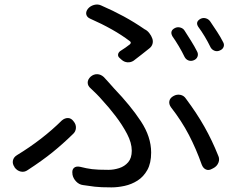

<svg xmlns="http://www.w3.org/2000/svg" viewBox="-20 -775 1040 832"><path d="M498 -524Q491 -530 491.5 -538Q492 -546 500 -553Q513 -561 523.5 -568.5Q534 -576 543 -583Q551 -591 542 -597Q508 -623 464.5 -647.5Q421 -672 371 -694Q357 -700 354 -712Q351 -724 361 -737Q371 -749 387 -753.5Q403 -758 417 -752Q470 -729 516 -704Q562 -679 607 -648Q618 -643 627 -631.5Q636 -620 640 -608Q644 -597 641 -585.5Q638 -574 628 -566Q612 -553 594 -539Q576 -525 559 -512Q547 -504 532.5 -505Q518 -506 507 -516ZM294 -21Q291 -39 300.5 -47.5Q310 -56 328 -52Q355 -45 379 -42Q403 -39 450 -39Q473 -39 496.5 -46.5Q520 -54 535.5 -72Q551 -90 551 -122Q551 -156 530.5 -195Q510 -234 480.5 -272.5Q451 -311 423 -341Q412 -354 398 -368Q384 -382 373 -392Q360 -403 360 -417Q360 -431 373 -443Q386 -454 401.5 -453.5Q417 -453 430 -441Q439 -431 451 -418Q463 -405 475 -391Q546 -317 590.5 -249.5Q635 -182 635 -114Q635 -68 618.5 -38.5Q602 -9 576 7.5Q550 24 520 30.5Q490 37 463 37Q415 37 390.5 34Q366 31 340 27Q323 25 310 11.5Q297 -2 294 -19ZM900 -44Q885 -35 872.5 -40.5Q860 -46 854 -62Q830 -130 798.5 -190.5Q767 -251 721 -310Q711 -324 714 -337.5Q717 -351 732 -359Q746 -367 761.5 -364Q777 -361 786 -347Q833 -284 866 -225.5Q899 -167 925 -102Q933 -86 926.5 -70Q920 -54 904 -46ZM299 -249Q310 -236 309 -220Q308 -204 295 -193Q252 -151 207.5 -115Q163 -79 100 -38Q86 -28 70 -31.5Q54 -35 43 -50V-51Q33 -65 36 -79.5Q39 -94 54 -103Q164 -170 248 -253Q261 -264 275 -263.5Q289 -263 299 -249ZM739 -654Q750 -659 762 -655.5Q774 -652 780 -642Q794 -620 808.5 -597Q823 -574 834 -552Q840 -541 836 -530Q832 -519 820 -514Q808 -509 797 -513Q786 -517 780 -528Q769 -551 755 -574.5Q741 -598 727 -618Q714 -642 739 -654ZM850 -694Q861 -699 872.5 -695.5Q884 -692 891 -682Q906 -660 921 -637Q936 -614 946 -594Q953 -583 949 -572Q945 -561 932 -556Q921 -551 910 -555Q899 -559 893 -569Q868 -620 839 -659Q825 -681 850 -694Z"/></svg>

Font: Chiron GoRound TC
Style: Regular
Weight: 400
Designer: Ryoko NISHIZUKA 西塚涼子 (kana, bopomofo & ideographs); Paul D. Hunt (Latin, Greek & Cyrillic); Sandoll Communications 산돌커뮤니
Foundry: Adobe
Version: Version 1.000;hotconv 1.1.1;makeotfexe 2.6.0